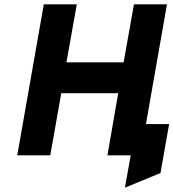

<svg xmlns="http://www.w3.org/2000/svg" viewBox="-20 -720 804 890"><path d="M559 150 586 0H530L556 -145H764L724 82ZM60 0 183 -700H336L288 -431H553L601 -700H754L631 0H478L528 -288H264L213 0Z"/></svg>

Font: Overpass Black
Style: Italic
Weight: 900
Italic angle: -10°
Designer: Delve Withrington, Dave Bailey, Thomas Jockin
Foundry: Delve Fonts LLC
Version: Version 4.000